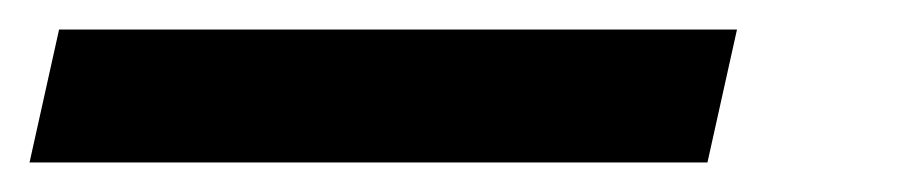

<svg xmlns="http://www.w3.org/2000/svg" viewBox="-59 -20 612 130"><path d="M-39 90 -19 0H440L420 90Z"/></svg>

Font: Kanit Medium
Style: Italic
Weight: 500
Italic angle: -12°
Designer: Katatrad Team
Foundry: CadsonDemak
Version: Version 2.000; ttfautohint (v1.8.3)